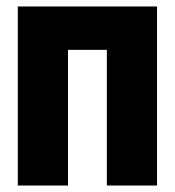

<svg xmlns="http://www.w3.org/2000/svg" viewBox="-20 -573 540 593"><path d="M35 0V-553H465V0H310V-419H190V0Z"/></svg>

Font: Noto Sans Mono ExtraCondensed Black
Style: Regular
Weight: 900
Width: 2
Designer: Monotype Design Team
Foundry: Monotype Imaging Inc.
Version: Version 2.014